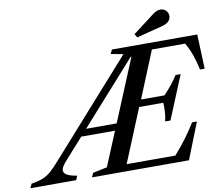

<svg xmlns="http://www.w3.org/2000/svg" viewBox="-223 -1074 1390 1194"><g transform="rotate(-10 472.0 -477.0)"><path d="M174.5 -26.5 163 0H-126L-114 -26.5Q-68 -34 -39.5 -45.8Q-11 -57.5 13.5 -79.5Q38 -101.5 72 -140.5L588.5 -720.5L511 -735.5L523 -761.5H1062L1070.5 -544H1041Q1030 -596.5 1014.5 -639.5Q999 -682.5 977.5 -718.5H768L647.5 -424H795.5Q853 -484 885 -536.5H917.5L805 -263.5H771.5Q778.5 -292.5 780.2 -321.8Q782 -351 780.5 -380H628L489.5 -43.5H797Q839 -90.5 873 -136.5Q907 -182.5 935.5 -229H966L875.5 0H263.5L274.5 -26.5L365 -45.5L454.5 -261H241L131.5 -138.5Q109.5 -114.5 100.5 -99.8Q91.5 -85 91.5 -73.5Q91.5 -57 110.8 -45.2Q130 -33.5 174.5 -26.5ZM635 -696.5H630L279.5 -304H472.5ZM691.5 -808.5 678 -831 814 -934.5Q839 -954 863.5 -954Q883 -954 897.2 -940Q911.5 -926 911.5 -905.5Q911.5 -887 898 -872.5Q884.5 -858 851.5 -849.5Z"/></g></svg>

Font: Libre Caslon Text Medium Italic
Style: Regular
Weight: 500
Italic angle: -22.583°
Designer: Pablo Impallari, Rodrigo Fuenzalida, Katja Schimmel
Foundry: Pablo Impallari, Rodrigo Fuenzalida
Version: Version 2.000